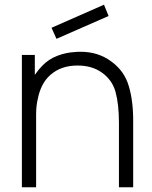

<svg xmlns="http://www.w3.org/2000/svg" viewBox="-20 -796 648 816"><path d="M220 -631 199 -678 422 -776 441.5 -728ZM546 -274V0H485.5V-273Q485.5 -353 471 -405.5Q456.5 -457.5 411.5 -488.5Q370.5 -517.5 309.5 -517.5Q238.5 -517.5 193.5 -477Q172.5 -458.5 159.2 -431.8Q146 -405 140.5 -375Q137 -360.5 135.2 -344Q133.5 -327.5 133.5 -308.5V0H73V-562.5H128V-478Q136.5 -490 144.5 -499.8Q152.5 -509.5 160.5 -517.5Q187.5 -545 224 -559Q260.5 -573 300 -575Q304 -575.5 309.5 -575.8Q315 -576 322 -576Q397 -576 452 -535.5Q509 -494.5 527.5 -429.5Q547 -365 546 -274Z"/></svg>

Font: Russisch Sans Light
Style: Regular
Weight: 300
Designer: Michael Sharanda (font) & Cristiano Sobral (main changes)
Foundry: Michael Sharanda
Version: Version 2.00;September 8, 2020;FontCreator 13.0.0.2681 64-bi